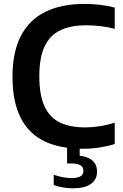

<svg xmlns="http://www.w3.org/2000/svg" viewBox="-20 -770 644 1006"><path d="M413.5 9.5Q327 9.5 258.8 -11.8Q190.5 -33 143 -78.2Q95.5 -123.5 70.5 -195.5Q45.5 -267.5 45.5 -368.5Q45.5 -498 89.8 -582.5Q134 -667 218 -708.2Q302 -749.5 421.5 -749.5Q464 -749.5 503.5 -744.8Q543 -740 581 -730.5V-619Q544.5 -628.5 507.2 -633Q470 -637.5 431 -637.5Q349.5 -637.5 295 -611Q240.5 -584.5 213.2 -525.8Q186 -467 186 -370.5Q186 -271 213.5 -212.2Q241 -153.5 294.2 -128Q347.5 -102.5 425.5 -102.5Q464.5 -102.5 502.5 -108.5Q540.5 -114.5 581 -127V-15.5Q545 -4 502 2.8Q459 9.5 413.5 9.5ZM361 216.5Q334 216.5 308.8 212Q283.5 207.5 261.5 199.5V145.5Q286.5 154.5 310.2 158.8Q334 163 355 163Q385 163 401 154.2Q417 145.5 417 125.5Q417 105 400.8 95.8Q384.5 86.5 354.5 86.5H331.5V-10H397.5V65.5L369.5 44.5Q427 44.5 457.8 66.2Q488.5 88 488.5 129.5Q488.5 170.5 456.5 193.5Q424.5 216.5 361 216.5Z"/></svg>

Font: Encode Sans SC Condensed Thin SemiBold
Style: Regular
Weight: 600
Version: Version 3.002